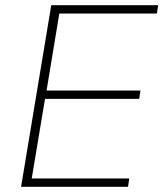

<svg xmlns="http://www.w3.org/2000/svg" viewBox="-20 -718 640 738"><path d="M61 0 177 -698H588L583 -666H208L159 -370H520L515 -338H153L102 -32H477L472 0Z"/></svg>

Font: IBM Plex Mono ExtraLight
Style: Italic
Weight: 200
Italic angle: -9°
Monospace: yes
Designer: Mike Abbink, Paul van der Laan, Pieter van Rosmalen
Foundry: Bold Monday
Version: Version 2.3